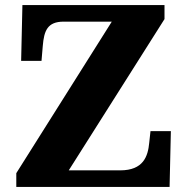

<svg xmlns="http://www.w3.org/2000/svg" viewBox="-20 -734 736 754"><path d="M44 0H646L651 -219H571L566 -173C561 -120 543 -65 452 -65H250L626 -659V-714H68L63 -495H143L148 -554C153 -613 166 -649 230 -649H419L44 -54Z"/></svg>

Font: Noto Serif Myanmar ExtraBold
Style: Regular
Weight: 800
Designer: Ben Mitchell and the Monotype Design Team
Foundry: Monotype Imaging Inc.
Version: Version 2.106